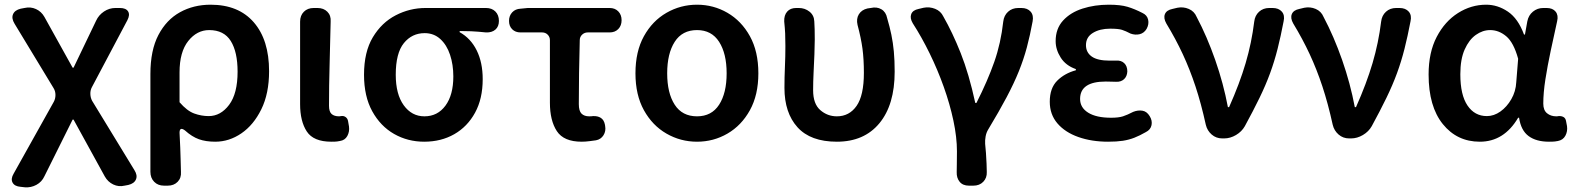

<svg xmlns="http://www.w3.org/2000/svg" viewBox="-20 -589 6706 817"><path d="M169 161Q158 185 135 197.5Q112 210 86 208L68 206Q42 204 33.5 188Q25 172 38 150L209 -156Q216 -169 216 -185Q216 -201 208 -214L42 -488Q28 -511 35.5 -528.5Q43 -546 68 -552L84 -555Q110 -561 133 -550.5Q156 -540 169 -517L289 -301H293L389 -501Q400 -525 422.5 -540Q445 -555 471 -555H490Q516 -555 525 -540.5Q534 -526 522 -503L371 -218Q364 -205 364.5 -189Q365 -173 372 -160L552 135Q566 157 558.5 174.5Q551 192 526 198L510 201Q485 207 462 196Q439 185 426 162L293 -80H289Z M678 201Q652 201 636 184.5Q620 168 620 142V-274Q620 -375 654 -440Q688 -505 746 -537Q804 -569 876 -569Q995 -569 1060 -494Q1125 -419 1125 -286Q1125 -191 1092 -124Q1059 -57 1007 -21.5Q955 14 896 14Q856 14 826.5 3.5Q797 -7 767 -34Q744 -51 744 -24Q746 15 747 39.5Q748 64 748.5 86Q749 108 750 142Q752 168 736 184.5Q720 201 694 201ZM868 -95Q919 -95 955 -143Q991 -191 991 -284Q991 -368 962 -414.5Q933 -461 870 -461Q818 -461 781 -414.5Q744 -368 744 -281V-154Q776 -117 806.5 -106Q837 -95 868 -95Z M1390 14Q1314 14 1285.5 -29.5Q1257 -73 1257 -146V-497Q1257 -523 1273 -539Q1289 -555 1315 -555H1331Q1357 -555 1373 -539Q1389 -523 1387 -497Q1385 -402 1382.5 -313Q1380 -224 1380 -139Q1380 -114 1391 -104Q1402 -94 1423 -94L1431 -95Q1442 -97 1450.5 -91Q1459 -85 1461 -74L1465 -51Q1468 -29 1458 -10.5Q1448 8 1426 11Q1422 12 1414.5 13Q1407 14 1390 14Z M1785 14Q1715 14 1657 -19Q1599 -52 1564 -115.5Q1529 -179 1529 -271Q1529 -368 1566.5 -430.5Q1604 -493 1664 -524Q1724 -555 1791 -555H2048Q2073 -555 2088 -540Q2103 -525 2103 -500Q2103 -476 2088 -463Q2073 -450 2048 -451Q2030 -453 2016 -454Q2002 -455 1984 -456Q1966 -457 1936 -457V-452Q1983 -426 2008.5 -374.5Q2034 -323 2034 -252Q2034 -169 2001.5 -109.5Q1969 -50 1913 -18Q1857 14 1785 14ZM1786 -94Q1842 -94 1875.5 -139.5Q1909 -185 1909 -264Q1909 -314 1895 -356Q1881 -398 1853.5 -423Q1826 -448 1787 -448Q1733 -448 1698.5 -405.5Q1664 -363 1664 -271Q1664 -188 1698 -141Q1732 -94 1786 -94Z M2455 14Q2379 14 2349.5 -31Q2320 -76 2320 -152V-418Q2320 -432 2310.5 -441.5Q2301 -451 2287 -451H2195Q2173 -451 2159.5 -464.5Q2146 -478 2146 -500Q2146 -522 2159.5 -536.5Q2173 -551 2195 -552L2226 -555H2574Q2597 -555 2611 -540.5Q2625 -526 2625 -503Q2625 -480 2611 -465.5Q2597 -451 2574 -451H2481Q2467 -451 2457 -441.5Q2447 -432 2447 -418Q2445 -345 2444 -278Q2443 -211 2443 -146Q2443 -117 2454.5 -105.5Q2466 -94 2487 -94Q2499 -94 2503 -95Q2523 -96 2536.5 -87.5Q2550 -79 2554 -59L2555 -53Q2559 -31 2548 -13.5Q2537 4 2516 8Q2509 9 2490 11.5Q2471 14 2455 14Z M2946 14Q2876 14 2816 -20.5Q2756 -55 2720 -120Q2684 -185 2684 -277Q2684 -370 2720 -435Q2756 -500 2816 -534.5Q2876 -569 2946 -569Q3016 -569 3075.5 -534.5Q3135 -500 3171 -435Q3207 -370 3207 -277Q3207 -185 3171 -120Q3135 -55 3075.5 -20.5Q3016 14 2946 14ZM2946 -94Q3008 -94 3040 -143.5Q3072 -193 3072 -277Q3072 -361 3040 -411Q3008 -461 2946 -461Q2883 -461 2851 -411Q2819 -361 2819 -277Q2819 -193 2851 -143.5Q2883 -94 2946 -94Z M3541 14Q3429 14 3373.5 -47.5Q3318 -109 3318 -215Q3318 -260 3320 -304.5Q3322 -349 3322 -393Q3322 -426 3321 -447Q3320 -468 3317 -498Q3316 -524 3329.5 -539.5Q3343 -555 3368 -555H3379Q3405 -555 3424.5 -539.5Q3444 -524 3445 -498Q3446 -487 3446.5 -464.5Q3447 -442 3447 -421Q3447 -395 3445.5 -358Q3444 -321 3442 -281Q3440 -241 3440 -205Q3440 -147 3470.5 -120.5Q3501 -94 3541 -94Q3594 -94 3625 -138.5Q3656 -183 3656 -279Q3656 -337 3650 -382Q3644 -427 3629 -483Q3623 -509 3634.5 -528Q3646 -547 3671 -553L3685 -555Q3711 -561 3730.5 -549.5Q3750 -538 3755 -512Q3766 -475 3773 -441Q3780 -407 3783.5 -369.5Q3787 -332 3787 -284Q3787 -143 3722 -64.5Q3657 14 3541 14Z M4103 201Q4077 201 4063.5 184.5Q4050 168 4051 143Q4051 131 4051.5 109Q4052 87 4052 55Q4052 -5 4037 -75.5Q4022 -146 3996 -219Q3970 -292 3936 -361.5Q3902 -431 3864 -490Q3851 -512 3857.5 -529Q3864 -546 3889 -551L3910 -556Q3935 -561 3959 -551.5Q3983 -542 3994 -519Q4033 -451 4068 -363Q4103 -275 4130 -151H4135Q4183 -246 4211 -326Q4239 -406 4249 -497Q4252 -523 4269.5 -539Q4287 -555 4313 -555H4326Q4352 -555 4365.5 -539.5Q4379 -524 4374 -498Q4363 -438 4349.5 -387.5Q4336 -337 4315.5 -286Q4295 -235 4263.5 -175.5Q4232 -116 4185 -38Q4177 -25 4174 -8.5Q4171 8 4172 23Q4174 40 4175.5 62.5Q4177 85 4178 107Q4179 129 4179 143Q4180 168 4164 184.5Q4148 201 4122 201Z M4695 14Q4625 14 4568.5 -6Q4512 -26 4479.5 -64Q4447 -102 4447 -156Q4447 -214 4478.5 -245.5Q4510 -277 4558 -290V-295Q4515 -310 4493.5 -344Q4472 -378 4472 -414Q4472 -467 4503.5 -501.5Q4535 -536 4586.5 -552.5Q4638 -569 4698 -569Q4748 -569 4778 -560Q4808 -551 4841 -534Q4861 -525 4865.5 -505.5Q4870 -486 4859 -466Q4848 -448 4829.5 -443.5Q4811 -439 4791 -446Q4770 -457 4754.5 -462Q4739 -467 4704 -467Q4660 -467 4630.5 -449Q4601 -431 4601 -397Q4601 -366 4625.5 -348.5Q4650 -331 4702 -331Q4712 -331 4718 -331Q4724 -331 4729 -331Q4750 -333 4763.5 -320.5Q4777 -308 4777 -285Q4776 -264 4763 -252Q4750 -240 4729 -241Q4722 -241 4709 -241.5Q4696 -242 4685 -242Q4576 -242 4576 -168Q4576 -131 4610.5 -109.5Q4645 -88 4708 -88Q4740 -88 4758.5 -94Q4777 -100 4802 -113Q4822 -121 4841 -118Q4860 -115 4872 -95Q4884 -76 4880 -56.5Q4876 -37 4856 -27Q4830 -12 4807 -3Q4784 6 4758 10Q4732 14 4695 14Z M5181 0Q5155 0 5136 -16.5Q5117 -33 5111 -58Q5091 -149 5067 -221.5Q5043 -294 5013 -358.5Q4983 -423 4943 -489Q4930 -512 4937 -529Q4944 -546 4969 -551L4990 -556Q5015 -561 5038.5 -551Q5062 -541 5072 -517Q5116 -434 5151 -334Q5186 -234 5205 -133H5210Q5255 -234 5280.5 -320.5Q5306 -407 5317 -497Q5320 -523 5337.5 -539Q5355 -555 5381 -555H5395Q5421 -555 5434.5 -539.5Q5448 -524 5442 -498Q5430 -435 5416.5 -381.5Q5403 -328 5384.5 -277.5Q5366 -227 5339.5 -172.5Q5313 -118 5277 -52Q5264 -29 5239.5 -14.5Q5215 0 5189 0Z M5721 0Q5695 0 5676 -16.5Q5657 -33 5651 -58Q5631 -149 5607 -221.5Q5583 -294 5553 -358.5Q5523 -423 5483 -489Q5470 -512 5477 -529Q5484 -546 5509 -551L5530 -556Q5555 -561 5578.5 -551Q5602 -541 5612 -517Q5656 -434 5691 -334Q5726 -234 5745 -133H5750Q5795 -234 5820.5 -320.5Q5846 -407 5857 -497Q5860 -523 5877.5 -539Q5895 -555 5921 -555H5935Q5961 -555 5974.5 -539.5Q5988 -524 5982 -498Q5970 -435 5956.5 -381.5Q5943 -328 5924.5 -277.5Q5906 -227 5879.5 -172.5Q5853 -118 5817 -52Q5804 -29 5779.5 -14.5Q5755 0 5729 0Z M6277 14Q6180 14 6119.5 -61Q6059 -136 6059 -272Q6059 -366 6093.5 -432Q6128 -498 6184 -533.5Q6240 -569 6304 -569Q6353 -569 6396.5 -539.5Q6440 -510 6465 -442H6469L6479 -498Q6484 -524 6503 -539.5Q6522 -555 6547 -555H6561Q6587 -555 6599.5 -539.5Q6612 -524 6606 -499Q6592 -436 6578.5 -372.5Q6565 -309 6556 -251.5Q6547 -194 6547 -148Q6547 -120 6563 -107Q6579 -94 6602 -94Q6609 -94 6612 -95Q6624 -96 6633 -91Q6642 -86 6644 -73L6648 -52Q6651 -30 6641 -11.5Q6631 7 6609 11Q6605 12 6596.5 13Q6588 14 6571 14Q6517 14 6484.5 -10Q6452 -34 6444 -88H6440Q6380 14 6277 14ZM6307 -95Q6337 -95 6364.5 -114.5Q6392 -134 6411 -167Q6430 -200 6432 -239L6440 -339Q6421 -408 6389.5 -434.5Q6358 -461 6321 -461Q6289 -461 6260 -440.5Q6231 -420 6212.5 -378.5Q6194 -337 6194 -273Q6194 -185 6224.5 -140Q6255 -95 6307 -95Z"/></svg>

Font: Chiron GoRound TC SB
Style: Regular
Weight: 500
Designer: Ryoko NISHIZUKA 西塚涼子 (kana, bopomofo & ideographs); Paul D. Hunt (Latin, Greek & Cyrillic); Sandoll Communications 산돌커뮤니
Foundry: Adobe
Version: Version 1.000;hotconv 1.1.1;makeotfexe 2.6.0